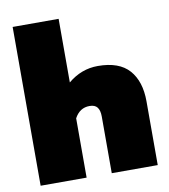

<svg xmlns="http://www.w3.org/2000/svg" viewBox="-83 -810 775 880"><g transform="rotate(-10 305.0 -369.5)"><path d="M35 -739H249V-443Q311 -495 388 -495Q487 -495 533.5 -442.5Q580 -390 580 -297V0H366V-264Q366 -292 355 -306.5Q344 -321 319 -321Q273 -321 249 -276V0H35Z"/></g></svg>

Font: Readiness Black
Style: Regular
Weight: 900
Designer: Katatrad Team
Foundry: CadsonDemak
Version: Version 1.00;April 23, 2019;FontCreator 11.5.0.2425 64-bit; 